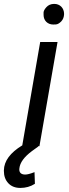

<svg xmlns="http://www.w3.org/2000/svg" viewBox="-89 -741 350 973"><path d="M183.6 -721.2C168.5 -720.7 155.8 -715.3 146.5 -705.1C137.2 -694.8 132.3 -686 131.8 -678.2C131.8 -670.4 131.8 -666 131.8 -665.5C131.8 -636.2 152.8 -616.7 180.7 -616.7C181.6 -616.7 186 -616.7 194.3 -617.2C202.6 -617.7 211.4 -622.6 221.2 -632.3C230.5 -642.1 235.4 -654.8 235.8 -669.9C235.8 -701.2 213.9 -721.2 186.5 -721.2C185.5 -721.2 184.6 -721.2 183.6 -721.2ZM202.6 -528.3H114.7L23.9 -4.4C-37.1 32.7 -68.4 74.7 -69.3 122.1C-69.3 123 -69.3 124 -69.3 125.5C-69.3 150.4 -62 171.4 -46.9 187.5C-31.7 203.6 -11.2 211.4 14.2 211.4C41 211.4 65.9 204.6 87.9 190.4L85.9 131.3C64.9 139.6 49.3 143.6 38.6 143.6C38.6 143.6 38.1 143.6 37.6 143.6C18.6 143.1 8.8 134.3 8.8 117.7C8.8 115.7 9.3 113.8 9.3 111.8C12.2 83 33.7 53.7 73.2 24.4L105 1.5L103 0H110.8Z"/></svg>

Font: Roboto
Style: Italic
Weight: 400
Italic angle: -12°
Designer: Google
Version: Version 2.137; 2017